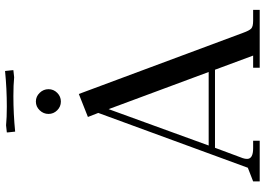

<svg xmlns="http://www.w3.org/2000/svg" viewBox="-164 -884 1048 760"><g transform="rotate(-90 360.0 -504.0)"><path d="M22 0V-26L76 -47L293 -639L277 -680L368 -716L610 -66Q619 -41 627 -33.5Q635 -26 658 -26H701V0H472V-26H520L464 -177H155L114 -67Q111 -58 111 -50Q111 -26 153 -26H183V0ZM164 -202H455L308 -598ZM216 -996V-1001L244 -1004Q274 -1001 318 -1001Q389 -1001 459 -1008L462 -980V-975L434 -972Q404 -975 360 -975Q289 -975 219 -968ZM303.5 -801.5Q289 -816 289 -836Q289 -856 303.5 -871Q318 -886 338 -886Q358 -886 372.5 -871Q387 -856 387 -836Q387 -816 372.5 -801.5Q358 -787 338 -787Q318 -787 303.5 -801.5Z"/></g></svg>

Font: Dihjauti
Style: Bold
Weight: 700
Designer: T. Christopher White
Version: Version 3.0.0